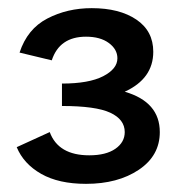

<svg xmlns="http://www.w3.org/2000/svg" viewBox="-20 -445 450 471"><path d="M372 -121Q372 -63 320.5 -28.5Q269 6 191 6Q124 6 81 -18.5Q38 -43 21 -84L102 -121Q123 -64 199 -64Q240 -64 263 -80Q286 -96 286 -121Q286 -152 250.5 -168.5Q215 -185 132 -185V-240Q198 -240 233 -258Q268 -276 268 -302Q268 -324 247 -339.5Q226 -355 191 -355Q126 -355 107 -297L28 -316Q47 -374 96 -399.5Q145 -425 205 -425Q273 -425 314.5 -397Q356 -369 356 -318Q356 -252 286 -220Q372 -195 372 -121Z"/></svg>

Font: Ysabeau Semibold
Style: Regular
Weight: 600
Designer: Christian Thalmann (Catharsis Fonts)
Version: Version 0.003